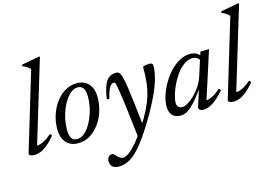

<svg xmlns="http://www.w3.org/2000/svg" viewBox="-119 -961 2114 1476"><g transform="rotate(-15 938.5 -223.0)"><path d="M202 -634.5Q193 -643 184.5 -649.8Q176 -656.5 165.5 -662.5Q155 -668.5 140.5 -673.5L144.5 -685.5L280.5 -710.5H292L89.5 -40.5L83.5 -55Q99.5 -52.5 120.8 -59Q142 -65.5 165.5 -80Q189 -94.5 212 -115.5L226 -100Q190.5 -58 160.8 -34Q131 -10 106 0Q81 10 58.5 10Q35 10 23.2 3.2Q11.5 -3.5 16.5 -18.5Z M511 -439Q551 -439 579.8 -421.8Q608.5 -404.5 624 -372Q639.5 -339.5 639.5 -293Q639.5 -234.5 621.8 -180Q604 -125.5 572 -82.8Q540 -40 497.5 -15Q455 10 405 10Q365.5 10 336.5 -7.2Q307.5 -24.5 291.8 -57.2Q276 -90 276 -136Q276 -195 294 -249.2Q312 -303.5 344 -346.2Q376 -389 418.5 -414Q461 -439 511 -439ZM406 -23Q431.5 -23 455.5 -40.2Q479.5 -57.5 500 -87.2Q520.5 -117 536 -154.5Q551.5 -192 560.2 -233.2Q569 -274.5 569 -314Q569 -361.5 554.8 -384Q540.5 -406.5 510 -406.5Q484 -406.5 460 -389Q436 -371.5 415.5 -342Q395 -312.5 379.5 -274.8Q364 -237 355.5 -195.8Q347 -154.5 347 -115Q347 -68.5 361 -45.8Q375 -23 406 -23Z M723.5 -258H703.5Q710.5 -310.5 721.5 -345.5Q732.5 -380.5 747.5 -401Q762.5 -421.5 781.5 -430.2Q800.5 -439 823.5 -439Q835 -439 843.5 -433.8Q852 -428.5 858.8 -414.5Q865.5 -400.5 871 -374Q877.5 -348 884.5 -297.2Q891.5 -246.5 901.5 -164.8Q911.5 -83 924.5 36.5L861 85.5Q852 5 844.8 -55Q837.5 -115 832.2 -159.2Q827 -203.5 822.2 -236.2Q817.5 -269 813.5 -294Q808 -328.5 804.5 -344.5Q801 -360.5 797.5 -365Q794 -369.5 788.5 -369.5Q777 -369.5 765.8 -360Q754.5 -350.5 744 -326Q733.5 -301.5 723.5 -258ZM884 35.5 900.5 17.5Q941 -44 967.5 -96.2Q994 -148.5 1009.8 -199.2Q1025.5 -250 1031.8 -305.8Q1038 -361.5 1037.5 -430Q1053.5 -435.5 1066 -437.2Q1078.5 -439 1090.5 -439Q1103.5 -439 1110.2 -433.5Q1117 -428 1117 -415.5Q1117 -389.5 1111.5 -358.5Q1106 -327.5 1094 -290.5Q1082 -253.5 1062.5 -209.8Q1043 -166 1015.2 -114Q987.5 -62 950 -0.5Q887.5 101.5 838.5 159.2Q789.5 217 747.2 240.5Q705 264 662 264Q625.5 264 609.2 247.5Q593 231 593 204.5Q593 184 604.8 170.8Q616.5 157.5 634 157.5Q639 157.5 644.8 161.8Q650.5 166 663.5 181Q677 195.5 688.5 201Q700 206.5 711.5 206.5Q730.5 206.5 759.2 185Q788 163.5 820.8 125Q853.5 86.5 884 35.5Z M1366.5 -23 1418.5 -185H1431.5Q1393.5 -129 1363.2 -91.5Q1333 -54 1308.2 -32Q1283.5 -10 1262.5 -0.8Q1241.5 8.5 1222 8.5Q1195 8.5 1175 -1.5Q1155 -11.5 1144 -33.2Q1133 -55 1133 -90Q1133 -128 1147.8 -173.8Q1162.5 -219.5 1188.5 -264.8Q1214.5 -310 1249.5 -347.8Q1284.5 -385.5 1325.8 -408.2Q1367 -431 1411.5 -431Q1440.5 -431 1459.5 -420.8Q1478.5 -410.5 1494 -389.5L1475 -363Q1470.5 -375.5 1456.8 -385.2Q1443 -395 1421.5 -395Q1386 -395 1353.8 -372.5Q1321.5 -350 1294.8 -313.8Q1268 -277.5 1248.5 -236.5Q1229 -195.5 1218.2 -157.8Q1207.5 -120 1207.5 -94.5Q1207.5 -73 1219.8 -62.2Q1232 -51.5 1250.5 -51.5Q1267 -51.5 1292.2 -65.8Q1317.5 -80 1344.8 -105.5Q1372 -131 1396 -166.2Q1420 -201.5 1434 -242.5L1493.5 -427.5L1552.5 -429H1562.5L1436 -36L1427.5 -54.5Q1443.5 -52 1465 -58.5Q1486.5 -65 1510 -79.8Q1533.5 -94.5 1556 -115.5L1569.5 -100Q1515.5 -38.5 1475.8 -14.2Q1436 10 1402.5 10Q1381 10 1371.2 1Q1361.5 -8 1366.5 -23Z M1787 -634.5Q1778 -643 1769.5 -649.8Q1761 -656.5 1750.5 -662.5Q1740 -668.5 1725.5 -673.5L1729.5 -685.5L1865.5 -710.5H1877L1674.5 -40.5L1668.5 -55Q1684.5 -52.5 1705.8 -59Q1727 -65.5 1750.5 -80Q1774 -94.5 1797 -115.5L1811 -100Q1775.5 -58 1745.8 -34Q1716 -10 1691 0Q1666 10 1643.5 10Q1620 10 1608.2 3.2Q1596.5 -3.5 1601.5 -18.5Z"/></g></svg>

Font: Newsreader 20pt
Style: Italic
Weight: 400
Italic angle: -17°
Version: Version 1.003